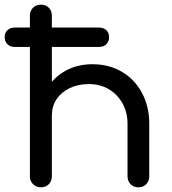

<svg xmlns="http://www.w3.org/2000/svg" viewBox="-20 -801 738 822"><path d="M572 1Q552 1 539 -12.5Q526 -26 526 -46V-271Q526 -320 504.5 -358.5Q483 -397 446 -419Q409 -441 360 -441Q314 -441 278 -423.5Q242 -406 222 -376Q202 -346 202 -307H152Q152 -372 181 -421Q210 -470 260.5 -498Q311 -526 376 -526Q447 -526 502 -493.5Q557 -461 588 -403Q619 -345 619 -271V-46Q619 -26 606 -12.5Q593 1 572 1ZM155 1Q135 1 121.5 -12.5Q108 -26 108 -46V-734Q108 -755 121.5 -768Q135 -781 155 -781Q176 -781 189 -768Q202 -755 202 -734V-46Q202 -26 189 -12.5Q176 1 155 1ZM43 -600Q24 -600 12 -611.5Q0 -623 0 -642Q0 -661 12 -672Q24 -683 43 -683H404Q423 -683 435 -672Q447 -661 447 -642Q447 -623 435 -611.5Q423 -600 404 -600Z"/></svg>

Font: Comfortaa SemiBold
Style: Regular
Weight: 600
Designer: Johan Aakerlund
Foundry: Johan Aakerlund
Version: Version 3.104; ttfautohint (v1.8.1.43-b0c9)